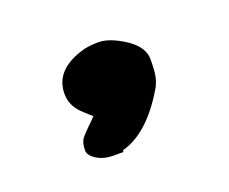

<svg xmlns="http://www.w3.org/2000/svg" viewBox="-52 -183 441 369"><g transform="rotate(-20 168.5 1.5)"><path d="M127.4 108.4Q107.4 108.4 93.3 99.6Q79.1 90.8 79.1 80.6Q79.1 64 85.7 55.9Q92.3 47.9 102.3 38.3Q112.3 28.8 116.7 23.9Q111.8 19.5 102.1 10.7Q79.1 -8.8 79.1 -35.2Q79.1 -82.5 136.7 -101.1Q151.4 -106.4 174.1 -106.4Q196.8 -106.4 227.1 -86.7Q257.3 -66.9 257.3 -41.3Q257.3 -15.6 254.4 -4.2Q251.5 7.3 246.1 16.1Q201.7 90.8 147.5 105V108.4Z"/></g></svg>

Font: Drukaatie burti
Style: Heavy
Weight: 800
Version: Version 0.14